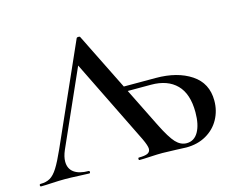

<svg xmlns="http://www.w3.org/2000/svg" viewBox="-98 -768 1113 903"><g transform="rotate(-15 459.0 -317.0)"><path d="M889 -179Q889 -130 866.5 -89Q844 -48 802 -24Q760 0 705 0L656 -2Q610 -4 589 -4Q564 -4 530 -2Q496 0 477 0Q473 0 473 -6Q473 -12 477 -12Q507 -12 520 -18.5Q533 -25 533 -40Q533 -55 516 -91L313 -504L150 -137Q137 -107 137 -83Q137 -48 162 -30Q187 -12 232 -12Q237 -12 237 -6Q237 0 232 0Q214 0 180 -2Q142 -4 114 -4Q87 -4 51 -2Q19 0 -2 0Q-7 0 -7 -6Q-7 -12 -2 -12Q26 -12 45 -23Q64 -34 82 -62.5Q100 -91 125 -147L340 -631Q342 -634 349 -634Q356 -634 357 -631L602 -137Q636 -69 659.5 -44Q683 -19 712 -19Q749 -19 769 -54Q789 -89 789 -149Q789 -239 745 -283.5Q701 -328 621 -328H460L455 -353H650Q755 -353 822 -308.5Q889 -264 889 -179Z"/></g></svg>

Font: Cormorant Garamond SemiBold
Style: Regular
Weight: 600
Designer: Christian Thalmann (Catharsis Fonts)
Foundry: Catharsis Fonts
Version: Version 4.000